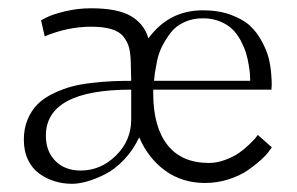

<svg xmlns="http://www.w3.org/2000/svg" viewBox="-20 -446 724 468"><path d="M474.6 -420.9Q512.7 -420.9 542.7 -409.9Q572.8 -398.9 589.8 -382.8Q606.9 -366.7 618.7 -344.5Q630.4 -322.3 635 -304Q639.6 -285.6 641.1 -265.6Q642.6 -245.6 642.3 -238.5Q642.1 -231.4 641.6 -227.5H353.5Q353.5 -223.1 353.5 -218.3Q353.5 -137.2 387.9 -93Q422.4 -48.8 489.3 -48.8Q508.8 -48.8 528.6 -56.2Q548.3 -63.5 561.5 -72.5Q574.7 -81.5 586.9 -93.3Q599.1 -105 602.8 -109.6Q606.4 -114.3 608.4 -117.2L642.6 -86.9L636.2 -78.1Q629.9 -68.8 616 -56.2Q602.1 -43.5 583.7 -30.8Q565.4 -18.1 537.6 -9Q509.8 0 479.5 0Q424.3 0 382.8 -30Q341.3 -60.1 319.3 -111.3Q304.7 -80.1 282.2 -56.6Q259.8 -33.2 236.1 -21.2Q212.4 -9.3 192.1 -3.7Q171.9 2 155.3 2Q133.3 2 113.3 -4.2Q93.3 -10.3 75.9 -22.7Q58.6 -35.2 48.3 -56.4Q38.1 -77.6 38.1 -105.5Q38.1 -133.3 47.6 -155.5Q57.1 -177.7 72 -192.4Q86.9 -207 109.6 -218Q132.3 -229 154.1 -234.9Q175.8 -240.7 203.9 -243.9Q231.9 -247.1 252.9 -248Q273.9 -249 299.8 -249Q299.8 -252.9 298.8 -293Q298.3 -314.5 294.9 -328.6Q291.5 -342.8 281.7 -355.7Q272 -368.7 252.2 -374.8Q232.4 -380.9 202.1 -380.9Q145.5 -380.9 88.9 -357.4L80.1 -396.5L94.2 -403.8Q108.4 -411.1 138.9 -418.5Q169.4 -425.8 202.1 -425.8Q267.1 -425.8 299.3 -406.7Q331.5 -387.7 341.8 -352.5Q391.6 -420.9 474.6 -420.9ZM299.8 -154.3V-227.5Q91.8 -227.5 91.8 -115.2Q91.8 -77.1 115 -53.7Q138.2 -30.3 176.8 -30.3Q225.6 -30.3 262.7 -66.9Q299.8 -103.5 299.8 -154.3ZM355.5 -249H589.8Q589.8 -255.4 589.4 -263.4Q588.9 -271.5 586.4 -287.1Q584 -302.7 579.6 -316.9Q575.2 -331.1 566.7 -347.2Q558.1 -363.3 546.4 -374.8Q534.7 -386.2 516.1 -393.8Q497.6 -401.4 474.6 -401.4Q449.2 -401.4 428.7 -391.8Q408.2 -382.3 396 -366.2Q383.8 -350.1 375.2 -333.3Q366.7 -316.4 362.8 -297.1Q358.9 -277.8 357.4 -267.6Q356 -257.3 355.5 -249Z"/></svg>

Font: Buda
Style: light
Weight: 400
Version: Version 1.002